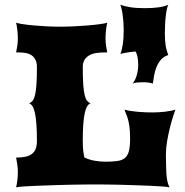

<svg xmlns="http://www.w3.org/2000/svg" viewBox="-20 -800 788 820"><path d="M545.9 -442.9Q557.1 -455.1 563.7 -477.8Q570.3 -500.5 570.3 -522.9Q570.3 -542 567.1 -557.6Q564 -573.2 558.1 -580.1Q537.1 -578.1 521 -575.4Q504.9 -572.8 494.1 -569.8Q500 -583 504.2 -609.1Q508.3 -635.3 508.3 -672.4Q508.3 -689.5 507.1 -705.8Q505.9 -722.2 503.9 -736.3Q502 -750.5 499.3 -761.7Q496.6 -772.9 493.7 -779.8Q510.7 -773.4 535.6 -769.3Q560.5 -765.1 598.6 -765.1Q668 -765.1 698.7 -779.8Q695.3 -773.4 692.6 -760.7Q689.9 -748 688 -731.7Q686 -715.3 685.1 -696Q684.1 -676.8 684.1 -657.2Q684.1 -625 687.7 -603.8Q691.4 -582.5 698.7 -564.9Q679.7 -559.1 667.7 -545.4Q655.8 -531.7 648.7 -514.4Q641.6 -497.1 638.2 -478Q634.8 -459 632.8 -442.9Q627.9 -445.3 616 -447Q604 -448.7 593.3 -448.7Q577.6 -448.7 564.5 -447.5Q551.3 -446.3 545.9 -442.9ZM48.8 0Q51.8 -12.2 54 -29.5Q56.2 -46.9 56.2 -65.4Q56.2 -82.5 53.7 -98.9Q51.3 -115.2 48.8 -127Q70.8 -127 87.4 -130.4Q104 -133.8 115.2 -141.8Q126.5 -149.9 132.1 -163.8Q137.7 -177.7 137.7 -198.7Q137.7 -239.7 135.5 -269Q133.3 -298.3 129.2 -317.4Q125 -336.4 118.7 -346.4Q112.3 -356.4 104 -358.9Q112.8 -361.8 119.1 -369.4Q125.5 -377 129.6 -394Q133.8 -411.1 135.7 -439.7Q137.7 -468.3 137.7 -513.2Q137.7 -532.7 131.3 -544.9Q125 -557.1 114.3 -564.2Q103.5 -571.3 89.1 -573.7Q74.7 -576.2 58.1 -576.2H48.8Q51.3 -587.9 53.7 -603.3Q56.2 -618.7 56.2 -635.7Q56.2 -653.8 54 -672.4Q51.8 -690.9 48.8 -703.1Q58.1 -699.7 78.1 -696.8Q98.1 -693.8 124 -691.4Q149.9 -689 179 -687.5Q208 -686 235.8 -686Q264.2 -686 295.7 -687.5Q327.1 -689 355.7 -691.4Q384.3 -693.8 406.2 -696.8Q428.2 -699.7 438 -703.1Q435.1 -690.9 432.9 -672.4Q430.7 -653.8 430.7 -635.7Q430.7 -618.7 433.1 -603.3Q435.5 -587.9 438 -576.2H427.7Q409.2 -576.2 392.1 -573.7Q375 -571.3 362.1 -564.2Q349.1 -557.1 341.3 -544.9Q333.5 -532.7 333.5 -513.2Q333.5 -468.3 335.4 -439.7Q337.4 -411.1 341.6 -394Q345.7 -377 352.1 -369.4Q358.4 -361.8 367.2 -358.9Q358.9 -356.4 352.5 -346.4Q346.2 -336.4 342 -317.4Q337.9 -298.3 335.7 -269Q333.5 -239.7 333.5 -198.7Q333.5 -173.3 335.4 -156.7Q337.4 -140.1 339.8 -127.9Q360.4 -117.7 384.5 -113.5Q408.7 -109.4 429.7 -109.4Q460.4 -109.4 481 -112.3Q501.5 -115.2 513.7 -125.5Q525.9 -135.7 530.8 -155.5Q535.6 -175.3 535.6 -209Q535.6 -239.7 532.7 -260Q529.8 -280.3 525.6 -293.7Q521.5 -307.1 517.6 -315.7Q513.7 -324.2 512.2 -332Q521.5 -328.6 537.4 -326.2Q553.2 -323.7 570.6 -322.3Q587.9 -320.8 604.5 -320.3Q621.1 -319.8 632.3 -319.8Q644.5 -319.8 658.4 -320.6Q672.4 -321.3 685.5 -323Q698.7 -324.7 710 -326.9Q721.2 -329.1 729 -332Q726.6 -324.7 719.7 -304.2Q712.9 -283.7 706.1 -256.3Q699.2 -229 693.8 -197.8Q688.5 -166.5 688.5 -138.2Q689 -119.1 689.2 -99.4Q689.5 -79.6 690.4 -61.3Q691.4 -43 694.6 -27.1Q697.8 -11.2 704.1 0Q694.8 -2 672.6 -3.7Q650.4 -5.4 620.8 -6.6Q591.3 -7.8 557.6 -9Q523.9 -10.3 491.7 -11Q459.5 -11.7 431.9 -12Q404.3 -12.2 386.7 -12.2Q369.1 -12.2 340.1 -12Q311 -11.7 276.6 -11Q242.2 -10.3 206.1 -9Q169.9 -7.8 138.2 -6.6Q106.4 -5.4 82.5 -3.7Q58.6 -2 48.8 0Z"/></svg>

Font: Arbutus
Style: Regular
Weight: 400
Designer: Karolina Lach
Foundry: Sorkin Type Co.
Version: Version 1.002